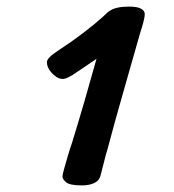

<svg xmlns="http://www.w3.org/2000/svg" viewBox="-20 -552 527 581"><path d="M284 -20Q290 -42 294.5 -61Q299 -80 306 -103Q328 -186 353 -273Q378 -360 404 -452Q409 -467 413.5 -483.5Q418 -500 418 -510Q418 -519 407 -525.5Q396 -532 371 -532Q350 -532 336.5 -529Q323 -526 317 -522Q312 -520 305.5 -514.5Q299 -509 290 -500Q268 -480 232 -452.5Q196 -425 156 -399Q122 -377 122 -364Q122 -348 135 -333Q142 -325 151 -319Q160 -313 171 -313Q176 -313 183.5 -316.5Q191 -320 201 -326Q218 -337 233 -347.5Q248 -358 272 -374Q254 -309 236 -247Q218 -185 198 -120Q192 -103 185.5 -81Q179 -59 174 -41Q169 -23 169 -18Q169 -10 180 -0.5Q191 9 228 9Q250 9 265 2Q280 -5 284 -20Z"/></svg>

Font: Lisu Bosa
Style: Bold Italic
Weight: 700
Italic angle: -19°
Designer: David Morse, Annie Olsen, Victor Gaultney, Frank Grießhammer (Latin)
Foundry: SIL International
Version: Version 2.000